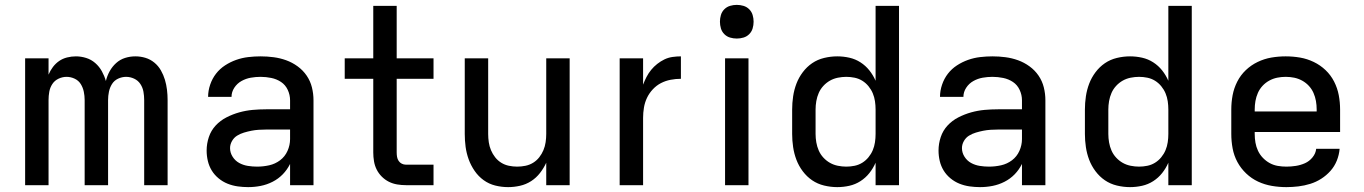

<svg xmlns="http://www.w3.org/2000/svg" viewBox="-20 -759 5590 787"><path d="M83 0V-520H179V-453Q186 -470 197 -484.5Q208 -499 222.5 -509Q237 -519 255 -523.5Q273 -528 291 -528Q312 -528 333 -521.5Q354 -515 370.5 -500.5Q387 -486 397.5 -467Q408 -448 414 -427Q419 -448 429.5 -467Q440 -486 456 -500.5Q472 -515 492.5 -521.5Q513 -528 535 -528Q556 -528 576 -522Q596 -516 612.5 -502.5Q629 -489 639.5 -470.5Q650 -452 656 -432Q662 -412 664.5 -391Q667 -370 667 -349V0H571V-349Q571 -366 568 -383Q565 -400 555.5 -414.5Q546 -429 530 -436.5Q514 -444 497 -444Q480 -444 464 -436.5Q448 -429 439 -414.5Q430 -400 426.5 -383Q423 -366 423 -349V0H327V-349Q327 -366 323.5 -383Q320 -400 311 -414.5Q302 -429 286 -436.5Q270 -444 253 -444Q236 -444 220 -436.5Q204 -429 194.5 -414.5Q185 -400 182 -383Q179 -366 179 -349V0Z M997 8Q976 8 954.5 5Q933 2 913 -6Q893 -14 876 -28Q859 -42 848 -60Q837 -78 832 -99Q827 -120 827 -142Q827 -170 836 -197Q845 -224 864 -244.5Q883 -265 908.5 -278Q934 -291 961 -298.5Q988 -306 1015.5 -308.5Q1043 -311 1071 -311H1169V-348Q1169 -370 1159.5 -390.5Q1150 -411 1132 -423Q1114 -435 1092 -439.5Q1070 -444 1048 -444Q1028 -444 1008 -440.5Q988 -437 970 -427Q952 -417 940.5 -399.5Q929 -382 929 -362H833Q833 -387 841.5 -412Q850 -437 865.5 -457Q881 -477 902.5 -491Q924 -505 948 -513.5Q972 -522 997.5 -525Q1023 -528 1048 -528Q1075 -528 1101.5 -524.5Q1128 -521 1153 -512Q1178 -503 1200 -487Q1222 -471 1237 -449Q1252 -427 1258.5 -401Q1265 -375 1265 -348V0H1169V-87Q1157 -63 1139 -44.5Q1121 -26 1097.5 -14Q1074 -2 1048.5 3Q1023 8 997 8ZM1034 -76Q1059 -76 1083.5 -81.5Q1108 -87 1128 -102Q1148 -117 1158.5 -140.5Q1169 -164 1169 -189V-228H1071Q1056 -228 1040.5 -227Q1025 -226 1010 -223Q995 -220 980 -215.5Q965 -211 952 -203Q939 -195 931 -181Q923 -167 923 -152Q923 -133 933.5 -116.5Q944 -100 960.5 -91Q977 -82 996 -79Q1015 -76 1034 -76Z M1644 0Q1626 0 1608 -3Q1590 -6 1574 -14Q1558 -22 1545 -35Q1532 -48 1524 -64Q1516 -80 1513 -98Q1510 -116 1510 -134V-436H1393V-520H1510V-735H1606V-520H1757V-436H1606V-134Q1606 -125 1607.5 -116Q1609 -107 1614 -99.5Q1619 -92 1627 -88Q1635 -84 1644 -84H1757V0Z M2063 8Q2036 8 2010 1.5Q1984 -5 1962.5 -20.5Q1941 -36 1925.5 -58.5Q1910 -81 1901 -106Q1892 -131 1888.5 -157Q1885 -183 1885 -210V-520H1981V-210Q1981 -193 1983.5 -176Q1986 -159 1992.5 -143.5Q1999 -128 2009.5 -114.5Q2020 -101 2034.5 -92Q2049 -83 2066 -79.5Q2083 -76 2100 -76Q2117 -76 2134 -79.5Q2151 -83 2165.5 -92Q2180 -101 2190.5 -114.5Q2201 -128 2207.5 -143.5Q2214 -159 2216.5 -176Q2219 -193 2219 -210V-520H2315V0H2219V-92Q2209 -70 2193.5 -50Q2178 -30 2157 -16.5Q2136 -3 2111.5 2.5Q2087 8 2063 8Z M2520 0V-520H2616V-412Q2622 -428 2630 -443.5Q2638 -459 2649 -472.5Q2660 -486 2674 -497Q2688 -508 2703.5 -515.5Q2719 -523 2736.5 -525.5Q2754 -528 2771 -528V-436Q2750 -436 2729 -432Q2708 -428 2689.5 -418.5Q2671 -409 2656 -393Q2641 -377 2632 -358Q2623 -339 2619.5 -318Q2616 -297 2616 -276V0Z M2952 0V-520H3048V0ZM3000 -601Q2986 -601 2972.5 -605Q2959 -609 2949 -619Q2939 -629 2935 -642.5Q2931 -656 2931 -670Q2931 -684 2935 -697.5Q2939 -711 2949 -721Q2959 -731 2972.5 -735Q2986 -739 3000 -739Q3014 -739 3027.5 -735Q3041 -731 3051 -721Q3061 -711 3065 -697.5Q3069 -684 3069 -670Q3069 -656 3065 -642.5Q3061 -629 3051 -619Q3041 -609 3027.5 -605Q3014 -601 3000 -601Z M3412 8Q3385 8 3358 1.5Q3331 -5 3309 -20Q3287 -35 3270.5 -57Q3254 -79 3244.5 -104Q3235 -129 3231 -156Q3227 -183 3227 -210V-310Q3227 -337 3231 -364Q3235 -391 3244.5 -416Q3254 -441 3270.5 -463Q3287 -485 3309 -500Q3331 -515 3358 -521.5Q3385 -528 3412 -528Q3437 -528 3461.5 -522.5Q3486 -517 3507 -503.5Q3528 -490 3543.5 -470.5Q3559 -451 3569 -428V-735H3665V0H3569V-92Q3559 -69 3543.5 -49.5Q3528 -30 3507 -16.5Q3486 -3 3461.5 2.5Q3437 8 3412 8ZM3449 -76Q3466 -76 3483 -79.5Q3500 -83 3514.5 -92Q3529 -101 3540 -114.5Q3551 -128 3557.5 -143.5Q3564 -159 3566.5 -176Q3569 -193 3569 -210V-310Q3569 -327 3566.5 -344Q3564 -361 3557.5 -376.5Q3551 -392 3540 -405.5Q3529 -419 3514.5 -428Q3500 -437 3483 -440.5Q3466 -444 3449 -444Q3432 -444 3414.5 -440.5Q3397 -437 3382 -428.5Q3367 -420 3355 -407Q3343 -394 3336 -378Q3329 -362 3326 -344.5Q3323 -327 3323 -310V-210Q3323 -193 3326 -175.5Q3329 -158 3336 -142Q3343 -126 3355 -113Q3367 -100 3382 -91.5Q3397 -83 3414.5 -79.5Q3432 -76 3449 -76Z M3997 8Q3976 8 3954.5 5Q3933 2 3913 -6Q3893 -14 3876 -28Q3859 -42 3848 -60Q3837 -78 3832 -99Q3827 -120 3827 -142Q3827 -170 3836 -197Q3845 -224 3864 -244.5Q3883 -265 3908.5 -278Q3934 -291 3961 -298.5Q3988 -306 4015.5 -308.5Q4043 -311 4071 -311H4169V-348Q4169 -370 4159.5 -390.5Q4150 -411 4132 -423Q4114 -435 4092 -439.5Q4070 -444 4048 -444Q4028 -444 4008 -440.5Q3988 -437 3970 -427Q3952 -417 3940.5 -399.5Q3929 -382 3929 -362H3833Q3833 -387 3841.5 -412Q3850 -437 3865.5 -457Q3881 -477 3902.5 -491Q3924 -505 3948 -513.5Q3972 -522 3997.5 -525Q4023 -528 4048 -528Q4075 -528 4101.5 -524.5Q4128 -521 4153 -512Q4178 -503 4200 -487Q4222 -471 4237 -449Q4252 -427 4258.5 -401Q4265 -375 4265 -348V0H4169V-87Q4157 -63 4139 -44.5Q4121 -26 4097.5 -14Q4074 -2 4048.5 3Q4023 8 3997 8ZM4034 -76Q4059 -76 4083.5 -81.5Q4108 -87 4128 -102Q4148 -117 4158.5 -140.5Q4169 -164 4169 -189V-228H4071Q4056 -228 4040.5 -227Q4025 -226 4010 -223Q3995 -220 3980 -215.5Q3965 -211 3952 -203Q3939 -195 3931 -181Q3923 -167 3923 -152Q3923 -133 3933.5 -116.5Q3944 -100 3960.5 -91Q3977 -82 3996 -79Q4015 -76 4034 -76Z M4612 8Q4585 8 4558 1.5Q4531 -5 4509 -20Q4487 -35 4470.5 -57Q4454 -79 4444.5 -104Q4435 -129 4431 -156Q4427 -183 4427 -210V-310Q4427 -337 4431 -364Q4435 -391 4444.5 -416Q4454 -441 4470.5 -463Q4487 -485 4509 -500Q4531 -515 4558 -521.5Q4585 -528 4612 -528Q4637 -528 4661.5 -522.5Q4686 -517 4707 -503.5Q4728 -490 4743.5 -470.5Q4759 -451 4769 -428V-735H4865V0H4769V-92Q4759 -69 4743.5 -49.5Q4728 -30 4707 -16.5Q4686 -3 4661.5 2.5Q4637 8 4612 8ZM4649 -76Q4666 -76 4683 -79.5Q4700 -83 4714.5 -92Q4729 -101 4740 -114.5Q4751 -128 4757.5 -143.5Q4764 -159 4766.5 -176Q4769 -193 4769 -210V-310Q4769 -327 4766.5 -344Q4764 -361 4757.5 -376.5Q4751 -392 4740 -405.5Q4729 -419 4714.5 -428Q4700 -437 4683 -440.5Q4666 -444 4649 -444Q4632 -444 4614.5 -440.5Q4597 -437 4582 -428.5Q4567 -420 4555 -407Q4543 -394 4536 -378Q4529 -362 4526 -344.5Q4523 -327 4523 -310V-210Q4523 -193 4526 -175.5Q4529 -158 4536 -142Q4543 -126 4555 -113Q4567 -100 4582 -91.5Q4597 -83 4614.5 -79.5Q4632 -76 4649 -76Z M5253 8Q5223 8 5193.5 3Q5164 -2 5137 -14.5Q5110 -27 5088 -48Q5066 -69 5052 -95Q5038 -121 5032.5 -150.5Q5027 -180 5027 -210V-310Q5027 -340 5032.5 -369Q5038 -398 5051.5 -424.5Q5065 -451 5086.5 -471.5Q5108 -492 5135 -505Q5162 -518 5191 -523Q5220 -528 5250 -528Q5280 -528 5309 -523Q5338 -518 5365 -505Q5392 -492 5413.5 -471.5Q5435 -451 5448.5 -424.5Q5462 -398 5467.5 -369Q5473 -340 5473 -310V-218H5123V-210Q5123 -192 5126 -174.5Q5129 -157 5136.5 -141Q5144 -125 5156.5 -112Q5169 -99 5184.5 -90.5Q5200 -82 5217.5 -79Q5235 -76 5253 -76Q5272 -76 5291.5 -79Q5311 -82 5329 -90Q5347 -98 5360 -114Q5373 -130 5375 -149H5471Q5469 -124 5459.5 -100.5Q5450 -77 5433.5 -58.5Q5417 -40 5396 -26.5Q5375 -13 5351 -5.5Q5327 2 5302 5Q5277 8 5253 8ZM5123 -302H5377V-310Q5377 -328 5374 -345Q5371 -362 5364 -378Q5357 -394 5345 -407Q5333 -420 5317.5 -428.5Q5302 -437 5285 -440.5Q5268 -444 5250 -444Q5232 -444 5215 -440.5Q5198 -437 5182.5 -428.5Q5167 -420 5155 -407Q5143 -394 5136 -378Q5129 -362 5126 -345Q5123 -328 5123 -310Z"/></svg>

Font: Iosevka Aile Medium
Style: Regular
Weight: 500
Designer: Belleve Invis
Foundry: Belleve Invis
Version: Version 27.3.5; ttfautohint (v1.8.4)